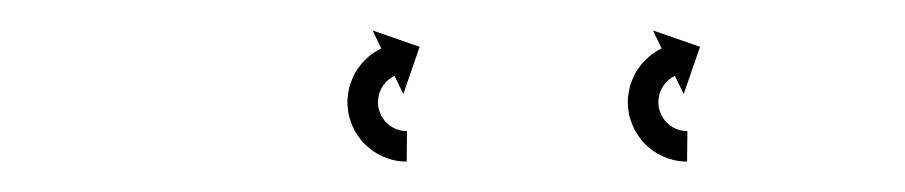

<svg xmlns="http://www.w3.org/2000/svg" viewBox="-20 -608 594 126"><path d="M429.9 -502C430.3 -502 430.6 -502 430.9 -502L431.1 -522C430.8 -522 430.6 -522 430.3 -522C430.3 -522 430.4 -522 430.4 -522C430.5 -522 430.5 -522 430.5 -522C429.9 -522 429.3 -522 428.6 -522.1C428.6 -522.1 428.7 -522.1 428.8 -522.1C428.9 -522.1 429 -522.1 429 -522.1C428 -522.2 427 -522.4 426.1 -522.6C426.1 -522.6 426.2 -522.6 426.3 -522.5C426.4 -522.5 426.6 -522.5 426.6 -522.5C425.3 -522.8 424.1 -523.2 422.9 -523.7C422.9 -523.7 423.1 -523.7 423.2 -523.6C423.4 -523.5 423.5 -523.5 423.5 -523.5C422.1 -524.1 420.8 -524.9 419.6 -525.7C419.6 -525.7 419.7 -525.6 419.9 -525.5C420 -525.4 420.1 -525.3 420.1 -525.3C418.8 -526.4 417.6 -527.5 416.4 -528.7C416.4 -528.7 416.5 -528.6 416.7 -528.4C416.8 -528.3 416.9 -528.1 416.9 -528.1C415.8 -529.6 414.8 -531.1 413.9 -532.6C413.9 -532.6 414 -532.5 414.1 -532.3C414.2 -532.1 414.3 -531.9 414.3 -531.9C413.5 -533.6 412.8 -535.4 412.4 -537.2C412.4 -537.2 412.4 -537 412.4 -536.8C412.5 -536.6 412.5 -536.4 412.5 -536.4C412.2 -538.2 412 -540.1 412 -541.9C412 -541.9 412 -541.7 412 -541.5C412 -541.3 412 -541.1 412 -541.1C412.1 -542.9 412.4 -544.7 412.8 -546.5C412.8 -546.5 412.7 -546.3 412.7 -546.1C412.6 -545.9 412.6 -545.7 412.6 -545.7C413.1 -547.3 413.7 -548.9 414.5 -550.4C414.5 -550.4 414.4 -550.3 414.3 -550.1C414.2 -549.9 414.1 -549.8 414.1 -549.8C414.9 -551.1 415.8 -552.3 416.7 -553.5C416.7 -553.5 416.6 -553.4 416.5 -553.3C416.4 -553.2 416.3 -553.1 416.3 -553.1C417.2 -554 418.1 -554.9 419 -555.8C419 -555.8 418.9 -555.7 418.8 -555.6C418.7 -555.5 418.6 -555.4 418.6 -555.4C419.4 -556 420.2 -556.6 421 -557.2C421 -557.2 421 -557.1 420.9 -557.1C420.8 -557 420.7 -557 420.7 -557C421.3 -557.3 421.8 -557.6 422.4 -557.9C422.4 -557.9 422.4 -557.9 422.3 -557.9C422.3 -557.9 422.2 -557.8 422.2 -557.8C422.5 -557.9 422.7 -558.1 422.9 -558.2L428.7 -546.3L439.4 -577.3L408.5 -588L414.2 -576.2C413.9 -576 413.6 -575.9 413.3 -575.7C413.3 -575.7 413.3 -575.7 413.2 -575.7C413.2 -575.7 413.1 -575.6 413.1 -575.6C412.2 -575.2 411.3 -574.7 410.5 -574.1C410.5 -574.1 410.4 -574.1 410.3 -574C410.2 -574 410.1 -573.9 410.1 -573.9C408.8 -573.1 407.5 -572.1 406.3 -571.2C406.3 -571.2 406.2 -571.1 406.1 -571C406 -570.9 405.9 -570.8 405.9 -570.8C404.3 -569.5 402.9 -568 401.5 -566.5C401.5 -566.5 401.4 -566.4 401.3 -566.2C401.2 -566.1 401.1 -566 401.1 -566C399.6 -564.1 398.2 -562.1 396.9 -560C396.9 -560 396.8 -559.8 396.8 -559.7C396.7 -559.5 396.6 -559.3 396.6 -559.3C395.4 -556.9 394.4 -554.4 393.5 -551.8C393.5 -551.8 393.5 -551.6 393.4 -551.4C393.4 -551.2 393.3 -551 393.3 -551C392.7 -548.2 392.2 -545.4 392 -542.5C392 -542.5 392 -542.3 392 -542.1C392 -541.9 392 -541.7 392 -541.7C392 -538.7 392.3 -535.8 392.8 -532.8C392.8 -532.8 392.9 -532.6 392.9 -532.4C393 -532.2 393 -532 393 -532C393.8 -529.1 394.8 -526.3 396.1 -523.6C396.1 -523.6 396.2 -523.4 396.3 -523.2C396.4 -523 396.4 -522.8 396.4 -522.8C397.9 -520.3 399.5 -517.9 401.3 -515.6C401.3 -515.6 401.5 -515.5 401.6 -515.3C401.7 -515.2 401.8 -515 401.8 -515C403.7 -513 405.7 -511.2 407.9 -509.5C407.9 -509.5 408 -509.4 408.2 -509.3C408.3 -509.2 408.5 -509.1 408.5 -509.1C410.5 -507.7 412.6 -506.5 414.8 -505.5C414.8 -505.5 414.9 -505.4 415.1 -505.3C415.2 -505.3 415.4 -505.2 415.4 -505.2C417.3 -504.4 419.2 -503.7 421.2 -503.2C421.2 -503.2 421.3 -503.2 421.5 -503.1C421.6 -503.1 421.7 -503.1 421.7 -503.1C423.2 -502.7 424.8 -502.4 426.4 -502.2C426.4 -502.2 426.5 -502.2 426.5 -502.2C426.6 -502.2 426.7 -502.2 426.7 -502.2C427.7 -502.1 428.7 -502 429.7 -502C429.7 -502 429.8 -502 429.8 -502C429.9 -502 429.9 -502 429.9 -502ZM245.9 -502C246.3 -502 246.6 -502 246.9 -502L247.1 -522C246.8 -522 246.6 -522 246.3 -522C246.3 -522 246.4 -522 246.4 -522C246.5 -522 246.5 -522 246.5 -522C245.9 -522 245.3 -522 244.6 -522.1C244.6 -522.1 244.7 -522.1 244.8 -522.1C244.9 -522.1 245 -522.1 245 -522.1C244 -522.2 243 -522.4 242.1 -522.6C242.1 -522.6 242.2 -522.6 242.3 -522.5C242.4 -522.5 242.6 -522.5 242.6 -522.5C241.3 -522.8 240.1 -523.2 238.9 -523.7C238.9 -523.7 239.1 -523.7 239.2 -523.6C239.4 -523.5 239.5 -523.5 239.5 -523.5C238.1 -524.1 236.8 -524.9 235.6 -525.7C235.6 -525.7 235.7 -525.6 235.9 -525.5C236 -525.4 236.1 -525.3 236.1 -525.3C234.8 -526.4 233.6 -527.5 232.4 -528.7C232.4 -528.7 232.5 -528.6 232.7 -528.4C232.8 -528.3 232.9 -528.1 232.9 -528.1C231.8 -529.6 230.8 -531.1 229.9 -532.6C229.9 -532.6 230 -532.5 230.1 -532.3C230.2 -532.1 230.3 -531.9 230.3 -531.9C229.5 -533.6 228.8 -535.4 228.4 -537.2C228.4 -537.2 228.4 -537 228.4 -536.8C228.5 -536.6 228.5 -536.4 228.5 -536.4C228.2 -538.2 228 -540.1 228 -541.9C228 -541.9 228 -541.7 228 -541.5C228 -541.3 228 -541.1 228 -541.1C228.1 -542.9 228.4 -544.7 228.8 -546.5C228.8 -546.5 228.7 -546.3 228.7 -546.1C228.6 -545.9 228.6 -545.7 228.6 -545.7C229.1 -547.3 229.7 -548.9 230.5 -550.4C230.5 -550.4 230.4 -550.3 230.3 -550.1C230.2 -549.9 230.1 -549.8 230.1 -549.8C230.9 -551.1 231.8 -552.3 232.7 -553.5C232.7 -553.5 232.6 -553.4 232.5 -553.3C232.4 -553.2 232.3 -553.1 232.3 -553.1C233.2 -554 234.1 -554.9 235 -555.8C235 -555.8 234.9 -555.7 234.8 -555.6C234.7 -555.5 234.6 -555.4 234.6 -555.4C235.4 -556 236.2 -556.6 237 -557.2C237 -557.2 237 -557.1 236.9 -557.1C236.8 -557 236.7 -557 236.7 -557C237.3 -557.3 237.8 -557.6 238.4 -557.9C238.4 -557.9 238.4 -557.9 238.3 -557.9C238.3 -557.9 238.2 -557.8 238.2 -557.8C238.5 -557.9 238.7 -558.1 238.9 -558.2L244.7 -546.3L255.4 -577.3L224.5 -588L230.2 -576.2C229.9 -576 229.6 -575.9 229.3 -575.7C229.3 -575.7 229.3 -575.7 229.2 -575.7C229.2 -575.7 229.1 -575.6 229.1 -575.6C228.2 -575.2 227.3 -574.7 226.5 -574.1C226.5 -574.1 226.4 -574.1 226.3 -574C226.2 -574 226.1 -573.9 226.1 -573.9C224.8 -573.1 223.5 -572.1 222.3 -571.2C222.3 -571.2 222.2 -571.1 222.1 -571C222 -570.9 221.9 -570.8 221.9 -570.8C220.3 -569.5 218.9 -568 217.5 -566.5C217.5 -566.5 217.4 -566.4 217.3 -566.2C217.2 -566.1 217.1 -566 217.1 -566C215.6 -564.1 214.2 -562.1 212.9 -560C212.9 -560 212.8 -559.8 212.8 -559.7C212.7 -559.5 212.6 -559.3 212.6 -559.3C211.4 -556.9 210.4 -554.4 209.5 -551.8C209.5 -551.8 209.5 -551.6 209.4 -551.4C209.4 -551.2 209.3 -551 209.3 -551C208.7 -548.2 208.2 -545.4 208 -542.5C208 -542.5 208 -542.3 208 -542.1C208 -541.9 208 -541.7 208 -541.7C208 -538.7 208.3 -535.8 208.8 -532.8C208.8 -532.8 208.9 -532.6 208.9 -532.4C209 -532.2 209 -532 209 -532C209.8 -529.1 210.8 -526.3 212.1 -523.6C212.1 -523.6 212.2 -523.4 212.3 -523.2C212.4 -523 212.4 -522.8 212.4 -522.8C213.9 -520.3 215.5 -517.9 217.3 -515.6C217.3 -515.6 217.5 -515.5 217.6 -515.3C217.7 -515.2 217.8 -515 217.8 -515C219.7 -513 221.7 -511.2 223.9 -509.5C223.9 -509.5 224 -509.4 224.2 -509.3C224.3 -509.2 224.5 -509.1 224.5 -509.1C226.5 -507.7 228.6 -506.5 230.8 -505.5C230.8 -505.5 230.9 -505.4 231.1 -505.3C231.2 -505.3 231.4 -505.2 231.4 -505.2C233.3 -504.4 235.2 -503.7 237.2 -503.2C237.2 -503.2 237.3 -503.2 237.5 -503.1C237.6 -503.1 237.7 -503.1 237.7 -503.1C239.2 -502.7 240.8 -502.4 242.4 -502.2C242.4 -502.2 242.5 -502.2 242.5 -502.2C242.6 -502.2 242.7 -502.2 242.7 -502.2C243.7 -502.1 244.7 -502 245.7 -502C245.7 -502 245.8 -502 245.8 -502C245.9 -502 245.9 -502 245.9 -502Z"/></svg>

Font: FRB American Cursive Just Arrows Medium
Style: Italic
Weight: 500
Italic angle: -25°
Version: Version 2.0;Modular Font Editor K font №1